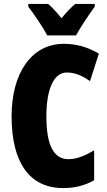

<svg xmlns="http://www.w3.org/2000/svg" viewBox="-20 -947 547 977"><path d="M220 -767H367C388 -806 434 -875 462 -913V-927H363C343 -911 320 -887 293 -854C267 -886 245 -910 225 -927H124V-913C150 -880 203 -802 220 -767ZM320 -578C363 -578 400 -561 438 -534L483 -674C426 -708 368 -724 305 -724C140 -724 39 -575 39 -355C39 -119 131 10 301 10C360 10 413 -3 459 -30V-182C416 -157 374 -137 328 -137C253 -137 216 -209 216 -354C216 -493 253 -578 320 -578Z"/></svg>

Font: Noto Sans Telugu ExtraCondensed Black
Style: Regular
Weight: 900
Width: 2
Designer: Jelle Bosma - Monotype Design Team
Foundry: Monotype Imaging Inc.
Version: Version 2.005